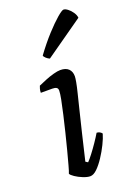

<svg xmlns="http://www.w3.org/2000/svg" viewBox="-144 -813 620 872"><g transform="rotate(-20 165.5 -376.5)"><path d="M136 0Q122 0 102 -8Q82 -16 66.5 -26.5Q51 -37 48 -44Q52 -53 59.5 -80.5Q67 -108 77 -146Q87 -184 97 -225Q107 -266 116 -305Q125 -344 130.5 -372.5Q136 -401 136 -414Q136 -425 129 -429Q122 -433 109 -433H54Q54 -443 56.5 -452Q59 -461 61 -465Q77 -472 97.5 -480.5Q118 -489 138.5 -494.5Q159 -500 172 -500Q198 -500 211.5 -487Q225 -474 225 -451Q225 -443 221.5 -423.5Q218 -404 210.5 -374Q203 -344 192.5 -301Q182 -258 168 -200.5Q154 -143 137 -70L148 -63Q158 -73 173 -92.5Q188 -112 204 -135.5Q220 -159 230 -176Q238 -176 245 -172Q252 -168 255 -163Q249 -142 235.5 -114.5Q222 -87 204.5 -60.5Q187 -34 169.5 -17Q152 0 136 0ZM146 -565Q138 -568 129.5 -575.5Q121 -583 120 -589Q156 -638 189.5 -674.5Q223 -711 247.5 -732Q272 -753 280 -753Q288 -753 299.5 -744.5Q311 -736 320.5 -722Q330 -708 331 -695Z"/></g></svg>

Font: Texturina Medium 12pt
Style: Italic
Weight: 400
Italic angle: -11°
Version: Version 1.002